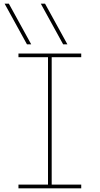

<svg xmlns="http://www.w3.org/2000/svg" viewBox="-20 -1020 540 1040"><path d="M126 -780 5 -1000H28L149 -780ZM322 -780 201 -1000H224L345 -780ZM80 0V-20H240V-710H80V-730H420V-710H260V-20H420V0Z"/></svg>

Font: M PLUS 1 Code Thin
Style: Regular
Weight: 250
Designer: Coji Morishita
Foundry: UNDERFOREST DESIGN
Version: Version 1.002